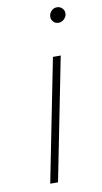

<svg xmlns="http://www.w3.org/2000/svg" viewBox="-84 -760 427 801"><g transform="rotate(-10 130.0 -360.0)"><path d="M165 -519H198L95 0H62ZM183 -685Q183 -699 193 -709.5Q203 -720 217 -720Q230 -720 239 -711Q248 -702 248 -690Q248 -676 237.5 -665.5Q227 -655 213 -655Q200 -655 191.5 -664Q183 -673 183 -685Z"/></g></svg>

Font: Montserrat Alternates ExLight
Style: Italic
Weight: 275
Italic angle: -11.3°
Designer: Julieta Ulanovsky
Foundry: Julieta Ulanovsky
Version: Version 7.200